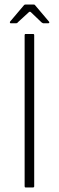

<svg xmlns="http://www.w3.org/2000/svg" viewBox="-20 -822 257 842"><path d="M130 -5Q130 0 125 0H92Q88 0 88 -5V-668Q88 -673 92 -673H125Q130 -673 130 -668ZM27 -720Q24 -720 23.5 -722.5Q23 -725 24 -727L85 -799Q87 -802 91 -802H128Q133 -802 134 -799L195 -727Q197 -725 196 -722.5Q195 -720 192 -720H169Q168 -720 166 -721.5Q164 -723 162 -724L115 -769Q111 -772 107 -769L58 -724Q57 -722 55.5 -721Q54 -720 51 -720Z"/></svg>

Font: Glory ExtraLight
Style: Regular
Weight: 250
Version: Version 1.011